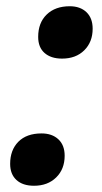

<svg xmlns="http://www.w3.org/2000/svg" viewBox="-20 -576 325 609"><path d="M101.1 -459Q101.1 -503.9 128.2 -530Q155.3 -556.2 201.2 -556.2Q234.4 -556.2 254.2 -537.4Q273.9 -518.6 273.9 -484.9Q273.9 -442.9 247.3 -416.5Q220.7 -390.1 176.8 -390.1Q141.6 -390.1 121.3 -408Q101.1 -425.8 101.1 -459ZM12.2 -56.2Q12.2 -100.1 38.3 -126.5Q64.5 -152.8 111.8 -152.8Q145 -152.8 165 -134.3Q185.1 -115.7 185.1 -82Q185.1 -39.6 158.2 -13.2Q131.3 13.2 87.9 13.2Q52.2 13.2 32.2 -5.1Q12.2 -23.4 12.2 -56.2Z"/></svg>

Font: CAA NEO Sans
Style: Bold Italic
Weight: 700
Italic angle: -12°
Version: Version 1.10